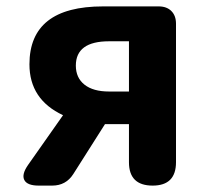

<svg xmlns="http://www.w3.org/2000/svg" viewBox="-20 -580 648 600"><path d="M101 0Q65 0 56 -17.5Q47 -35 68 -65L177 -220Q72 -269 72 -379Q72 -560 302 -560H416H476Q501 -560 515.5 -545.5Q530 -531 530 -506V-73Q530 0 457 0Q383 0 383 -73V-192H310H308L209 -36Q186 0 143 0ZM321 -294H383V-372V-451H321Q217 -451 217 -375Q217 -337 244 -315.5Q271 -294 321 -294Z"/></svg>

Font: GenSenRounded JP B
Style: Regular
Weight: 700
Version: Version 1.501;PS 1;hotconv 16.6.51;makeotf.lib2.5.65220